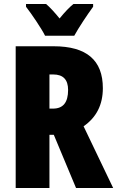

<svg xmlns="http://www.w3.org/2000/svg" viewBox="-20 -947 590 967"><path d="M207 -767H354C375 -806 421 -875 449 -913V-927H350C330 -911 307 -887 280 -854C254 -886 232 -910 212 -927H111V-913C137 -880 190 -802 207 -767ZM250 -714H59V0H229V-268H251L363 0H550L401 -311C466 -356 498 -420 498 -503C498 -644 416 -714 250 -714ZM248 -572C298 -572 323 -546 323 -494C323 -431 298 -400 247 -400H229V-572Z"/></svg>

Font: Noto Sans Oriya ExtCond Blk
Style: Regular
Weight: 900
Width: 2
Designer: Amélie Bonet and Sol Matas
Foundry: Google LLC
Version: Version 2.006